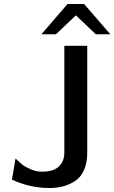

<svg xmlns="http://www.w3.org/2000/svg" viewBox="-20 -925 574 964"><path d="M188 -753 319 -905H402L534 -753H461L361 -848L261 -753ZM40 -23 58 -129Q80 -109 91.5 -99Q103 -89 132 -76Q161 -63 191 -63Q249 -63 276 -89.5Q303 -116 303 -157V-695H418V-157Q418 -107 401.5 -70.5Q385 -34 356 -15.5Q327 3 295.5 11Q264 19 227 19Q131 19 40 -23Z"/></svg>

Font: Coval
Style: Medium
Weight: 500
Foundry: Context Ltd
Version: Version 001.000